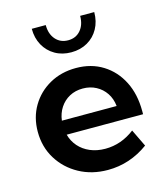

<svg xmlns="http://www.w3.org/2000/svg" viewBox="-111 -817 791 913"><g transform="rotate(-15 284.5 -361.0)"><path d="M507.8 -56.6Q416.5 9.8 308.1 9.8Q229.5 9.8 167 -24.4Q104.5 -58.6 68.1 -117.7Q31.7 -176.8 31.7 -251.5Q31.7 -322.3 64.7 -377.9Q97.7 -433.6 155 -465.8Q212.4 -498 284.7 -498Q359.9 -498 416.7 -462.6Q473.6 -427.2 505.4 -364.5Q537.1 -301.8 537.1 -218.8V-203.1H161.1Q169.9 -169.9 192.1 -144.5Q214.4 -119.1 247.6 -105Q280.8 -90.8 322.3 -90.8Q400.4 -90.8 466.8 -141.6ZM156.2 -273.4H425.8Q421.9 -310.1 403.6 -337.4Q385.3 -364.7 356.2 -380.1Q327.1 -395.5 291 -395.5Q254.4 -395.5 225.6 -379.9Q196.8 -364.3 178.7 -336.7Q160.6 -309.1 156.2 -273.4ZM438.5 -732.4Q438.5 -686.5 418.9 -651.1Q399.4 -615.7 364.5 -595.7Q329.6 -575.7 284.7 -575.7Q239.7 -575.7 205.1 -595.7Q170.4 -615.7 150.6 -651.1Q130.9 -686.5 130.9 -732.4H199.7Q199.7 -688.5 223.1 -661.6Q246.6 -634.8 284.7 -634.8Q322.8 -634.8 345.9 -661.6Q369.1 -688.5 369.1 -732.4Z"/></g></svg>

Font: Kumbh Sans SemiBold
Style: Regular
Weight: 600
Version: Version 1.005